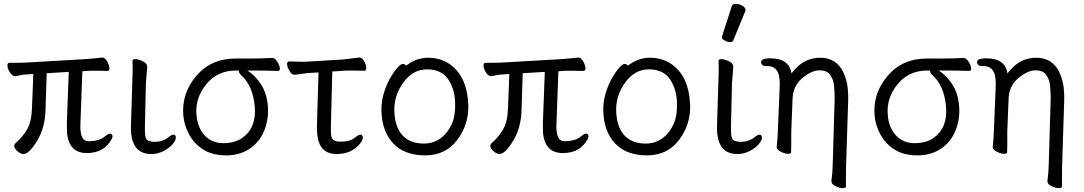

<svg xmlns="http://www.w3.org/2000/svg" viewBox="-20 -784 5594 991"><path d="M101 11Q87 11 71 -3Q55 -17 54 -27.5Q53 -38 59 -44Q95 -74 119 -115Q143 -156 145 -226L152 -402L121 -400Q97 -399 83 -395.5Q69 -392 58 -391H57Q44 -391 32 -409Q20 -427 18.5 -443.5Q17 -460 30 -460H73Q99 -460 113 -461L423 -479Q446 -481 470 -483Q494 -485 506 -487H509Q521 -487 532 -469Q543 -451 544.5 -434.5Q546 -418 534 -418L470 -419Q460 -419 450 -419Q440 -419 431 -418L405 -416L395 -141Q394 -122 396 -107Q402 -55 435 -55Q493 -55 523 -81Q538 -94 548.5 -94Q559 -94 560.5 -82.5Q562 -71 546 -50Q507 6 428 6Q338 6 326 -94Q325 -109 325 -149L335 -413L221 -406L215 -219Q213 -125 171.5 -57Q130 11 101 11Z M761 11Q669 11 657 -93Q655 -117 656 -143L663 -364Q666 -419 664 -470Q665 -479 676.5 -479Q688 -479 703 -474Q737 -462 739 -444L740 -441L733 -353L728 -135Q727 -109 729.5 -85.5Q732 -62 747 -57Q762 -52 777 -52Q821 -52 850 -76Q866 -89 876 -89Q886 -89 887.5 -75Q889 -61 871 -40Q853 -19 823.5 -4Q794 11 761 11Z M926 -189Q917 -302 993 -392Q1069 -482 1197 -482H1279Q1333 -482 1384 -485H1385Q1399 -485 1411 -466Q1423 -447 1424.5 -432.5Q1426 -418 1415 -418Q1348 -420 1288 -420H1257Q1297 -395 1327 -349Q1357 -303 1362.5 -237Q1368 -171 1344.5 -111.5Q1321 -52 1269.5 -17Q1218 18 1148.5 18Q1079 18 1032.5 -10Q986 -38 958.5 -86Q931 -134 926 -189ZM1229 -71Q1304 -123 1295 -232.5Q1286 -342 1224 -397Q1213 -407 1213 -417L1212 -420H1198Q1102 -420 1044.5 -349Q987 -278 994 -193Q999 -125 1036.5 -85Q1074 -45 1132.5 -45Q1191 -45 1229 -71Z M1717 11Q1629 11 1618 -87Q1615 -110 1616 -142L1624 -410L1583 -408Q1565 -407 1538.5 -403Q1512 -399 1501 -398H1500Q1487 -398 1475.5 -415.5Q1464 -433 1462 -450Q1460 -467 1473 -467L1550 -465L1751 -477Q1772 -479 1796.5 -482.5Q1821 -486 1833 -487H1835Q1848 -487 1858.5 -469.5Q1869 -452 1870.5 -435.5Q1872 -419 1860 -419L1795 -420Q1785 -420 1775 -420Q1765 -420 1757 -419L1695 -415L1688 -136Q1687 -108 1689 -88.5Q1691 -69 1700 -62Q1709 -55 1727 -53H1738Q1790 -53 1815 -76Q1831 -89 1841 -89Q1851 -89 1852.5 -75Q1854 -61 1836 -40Q1793 11 1717 11Z M1949 -207Q1945 -287 1990 -374Q2010 -410 2029 -432Q2048 -454 2058.5 -454Q2069 -454 2076 -445Q2129 -486 2189 -486Q2249 -486 2295 -457Q2390 -396 2397 -245Q2401 -143 2340.5 -62.5Q2280 18 2174.5 18Q2069 18 2011 -42.5Q1953 -103 1949 -207ZM2167 -43Q2216 -43 2253 -69.5Q2290 -96 2311 -142Q2332 -188 2329 -258Q2326 -328 2291.5 -377Q2257 -426 2184 -426Q2111 -426 2061.5 -357.5Q2012 -289 2015.5 -207.5Q2019 -126 2058.5 -84.5Q2098 -43 2167 -43Z M2558 11Q2544 11 2528 -3Q2512 -17 2511 -27.5Q2510 -38 2516 -44Q2552 -74 2576 -115Q2600 -156 2602 -226L2609 -402L2578 -400Q2554 -399 2540 -395.5Q2526 -392 2515 -391H2514Q2501 -391 2489 -409Q2477 -427 2475.5 -443.5Q2474 -460 2487 -460H2530Q2556 -460 2570 -461L2880 -479Q2903 -481 2927 -483Q2951 -485 2963 -487H2966Q2978 -487 2989 -469Q3000 -451 3001.5 -434.5Q3003 -418 2991 -418L2927 -419Q2917 -419 2907 -419Q2897 -419 2888 -418L2862 -416L2852 -141Q2851 -122 2853 -107Q2859 -55 2892 -55Q2950 -55 2980 -81Q2995 -94 3005.5 -94Q3016 -94 3017.5 -82.5Q3019 -71 3003 -50Q2964 6 2885 6Q2795 6 2783 -94Q2782 -109 2782 -149L2792 -413L2678 -406L2672 -219Q2670 -125 2628.5 -57Q2587 11 2558 11Z M3094 -207Q3090 -287 3135 -374Q3155 -410 3174 -432Q3193 -454 3203.5 -454Q3214 -454 3221 -445Q3274 -486 3334 -486Q3394 -486 3440 -457Q3535 -396 3542 -245Q3546 -143 3485.5 -62.5Q3425 18 3319.5 18Q3214 18 3156 -42.5Q3098 -103 3094 -207ZM3312 -43Q3361 -43 3398 -69.5Q3435 -96 3456 -142Q3477 -188 3474 -258Q3471 -328 3436.5 -377Q3402 -426 3329 -426Q3256 -426 3206.5 -357.5Q3157 -289 3160.5 -207.5Q3164 -126 3203.5 -84.5Q3243 -43 3312 -43Z M3786 11Q3694 11 3682 -93Q3680 -117 3681 -143L3688 -364Q3691 -419 3689 -470Q3690 -479 3701.5 -479Q3713 -479 3728 -474Q3762 -462 3764 -444L3765 -441L3758 -353L3753 -135Q3752 -109 3754.5 -85.5Q3757 -62 3772 -57Q3787 -52 3802 -52Q3846 -52 3875 -76Q3891 -89 3901 -89Q3911 -89 3912.5 -75Q3914 -61 3896 -40Q3878 -19 3848.5 -4Q3819 11 3786 11ZM3765 -576Q3762 -567 3748.5 -567Q3735 -567 3720.5 -575Q3706 -583 3706 -589.5Q3706 -596 3707 -597L3757 -752Q3760 -764 3777.5 -764Q3795 -764 3811.5 -754.5Q3828 -745 3828 -732Q3828 -729 3827 -727Z M4346 179Q4346 187 4330.5 187Q4315 187 4294 177.5Q4273 168 4272 155L4271 152Q4277 111 4278 65L4288 -274Q4288 -316 4284.5 -345.5Q4281 -375 4264.5 -398Q4248 -421 4209 -421Q4170 -421 4122.5 -382Q4075 -343 4071 -279L4064 -104Q4064 -95 4064 -74Q4064 -53 4064 -31.5Q4064 -10 4063 1Q4063 10 4048 10Q4033 10 4012 0Q3991 -10 3989 -23V-26Q3994 -73 3995 -112L4004 -330Q4006 -354 4003 -380Q3996 -443 3941 -443H3931Q3921 -443 3915 -448.5Q3909 -454 3908 -461Q3906 -483 3955 -483Q4054 -483 4065 -405Q4125 -486 4212.5 -486Q4300 -486 4335 -406Q4351 -369 4355 -333.5Q4359 -298 4358 -270L4347 73Z M4494 -189Q4485 -302 4561 -392Q4637 -482 4765 -482H4847Q4901 -482 4952 -485H4953Q4967 -485 4979 -466Q4991 -447 4992.5 -432.5Q4994 -418 4983 -418Q4916 -420 4856 -420H4825Q4865 -395 4895 -349Q4925 -303 4930.5 -237Q4936 -171 4912.5 -111.5Q4889 -52 4837.5 -17Q4786 18 4716.5 18Q4647 18 4600.5 -10Q4554 -38 4526.5 -86Q4499 -134 4494 -189ZM4797 -71Q4872 -123 4863 -232.5Q4854 -342 4792 -397Q4781 -407 4781 -417L4780 -420H4766Q4670 -420 4612.5 -349Q4555 -278 4562 -193Q4567 -125 4604.5 -85Q4642 -45 4700.5 -45Q4759 -45 4797 -71Z M5461 179Q5461 187 5445.5 187Q5430 187 5409 177.5Q5388 168 5387 155L5386 152Q5392 111 5393 65L5403 -274Q5403 -316 5399.5 -345.5Q5396 -375 5379.5 -398Q5363 -421 5324 -421Q5285 -421 5237.5 -382Q5190 -343 5186 -279L5179 -104Q5179 -95 5179 -74Q5179 -53 5179 -31.5Q5179 -10 5178 1Q5178 10 5163 10Q5148 10 5127 0Q5106 -10 5104 -23V-26Q5109 -73 5110 -112L5119 -330Q5121 -354 5118 -380Q5111 -443 5056 -443H5046Q5036 -443 5030 -448.5Q5024 -454 5023 -461Q5021 -483 5070 -483Q5169 -483 5180 -405Q5240 -486 5327.5 -486Q5415 -486 5450 -406Q5466 -369 5470 -333.5Q5474 -298 5473 -270L5462 73Z"/></svg>

Font: LXGW WenKai TC
Style: Regular
Weight: 400
Designer: LXGW / Fontworks Inc.
Foundry: LXGW / Fontworks Inc.
Version: Version 1.330